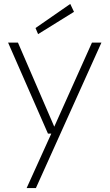

<svg xmlns="http://www.w3.org/2000/svg" viewBox="-20 -733 555 973"><path d="M115 220 240 -56H223L21 -517H71L255 -91L446 -517H494L162 220ZM173 -560 160 -591 336 -713 355 -673Z"/></svg>

Font: DM Sans 11pt ExtraLight
Style: Regular
Weight: 250
Version: Version 4.004;gftools[0.9.30]